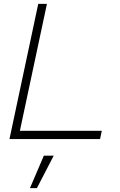

<svg xmlns="http://www.w3.org/2000/svg" viewBox="-20 -720 621 994"><path d="M29 0 178 -700H223L83 -43H507L498 0ZM135 254 207 86H258L171 254Z"/></svg>

Font: Red Hat Display VF
Style: Italic
Weight: 300
Italic angle: -12°
Designer: Pentagram, MCKL
Foundry: Pentagram, MCKL
Version: Version 1.023